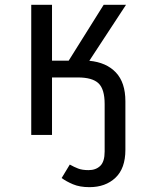

<svg xmlns="http://www.w3.org/2000/svg" viewBox="-20 -560 655 797"><path d="M109.7 0V-540H195.9V-308.2H265.1L410.3 -540H503.1L350.8 -307.7Q421.5 -301 461 -259.2Q500.5 -217.4 500.5 -139.5V62.1Q500.5 139 459.2 177.9Q417.9 216.9 351.3 216.9Q311.3 216.9 282.8 204.9Q254.4 192.8 235.9 179L269.7 123.1Q287.7 133.3 304.6 139.7Q321.5 146.2 347.7 146.2Q377.9 146.2 396.2 128.5Q414.4 110.8 414.4 69.2V-128.2Q414.4 -190.3 388.7 -214.4Q363.1 -238.5 303.1 -238.5H195.9V0Z"/></svg>

Font: FiraCode Nerd Font
Style: Regular
Weight: 400
Designer: Carrois Corporate, Edenspiekermann AG, Nikita Prokopov
Foundry: Carrois Corporate, Edenspiekermann AG, Nikita Prokopov
Version: Version 6.002;Nerd Fonts 3.4.0